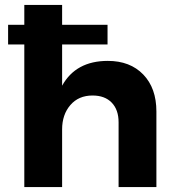

<svg xmlns="http://www.w3.org/2000/svg" viewBox="-20 -762 715 782"><path d="M617 -308V0H463V-264Q463 -315 435 -344Q407 -373 357 -373Q300 -373 266.5 -334Q233 -295 233 -235V0H79V-581H13V-661H79V-742H233V-661H418V-581H233V-413Q289 -514 419 -514Q510 -514 563.5 -458.5Q617 -403 617 -308Z"/></svg>

Font: Montserrat arm2 SemiBold
Style: Regular
Weight: 600
Designer: Julieta Ulanovsky
Foundry: Julieta Ulanovsky
Version: Version 6.000